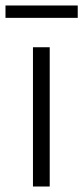

<svg xmlns="http://www.w3.org/2000/svg" viewBox="-40 -679 303 699"><path d="M243 -614H-20V-659H243ZM141 0H80V-507H141Z"/></svg>

Font: Hind Kochi Light
Style: Regular
Weight: 300
Designer: Dhruvi Tolia
Foundry: Indian Type Foundry
Version: Version 0.702;PS 1.0;hotconv 1.0.81;makeotf.lib2.5.63406